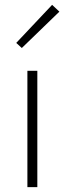

<svg xmlns="http://www.w3.org/2000/svg" viewBox="-20 -772 267 792"><path d="M93 0H134V-480H93ZM70 -574 225 -724 195 -752 47 -595Z"/></svg>

Font: Source Sans Pro Light
Style: Regular
Weight: 300
Designer: Paul D. Hunt
Foundry: Adobe Systems Incorporated
Version: Version 3.006;hotconv 1.0.111;makeotfexe 2.5.65597